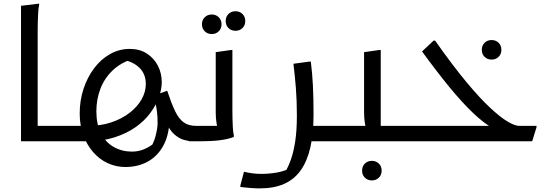

<svg xmlns="http://www.w3.org/2000/svg" viewBox="-20 -780 2994 1060"><path d="M158 0V-85H336V-20L316 0ZM96 -748 196 -760V-752Q192 -734 190.5 -707Q189 -680 188.5 -652Q188 -624 188 -604V0H96Z M1063 -85V-20L1043 0Q1022 0 994.5 -8Q967 -16 940.5 -40Q914 -64 895 -112L916 -114Q912 -28 879 29Q846 86 792.5 114Q739 142 673 142Q620 142 574 120.5Q528 99 493.5 59Q459 19 439.5 -35Q420 -89 420 -154Q420 -225 441 -289Q462 -353 499.5 -403Q537 -453 587.5 -481.5Q638 -510 697 -510Q751 -510 790.5 -484.5Q830 -459 851.5 -417.5Q873 -376 873 -326Q873 -288 857.5 -244Q842 -200 810 -156.5Q778 -113 728.5 -78Q679 -43 611.5 -21.5Q544 0 457 0H429H316V-60L336 -85H465Q536 -85 594.5 -104.5Q653 -124 696 -157.5Q739 -191 762 -232Q785 -273 785 -316Q785 -372 749 -406.5Q713 -441 654 -451L714 -455Q646 -434 601 -390.5Q556 -347 534 -289Q512 -231 512 -166Q512 -94 537.5 -44Q563 6 608 31.5Q653 57 709 57Q744 57 775 44Q806 31 830 11L802 50Q827 15 838 -26Q849 -67 850 -96Q851 -134 845.5 -172.5Q840 -211 829 -252L903 -279Q926 -210 946.5 -167Q967 -124 994 -104.5Q1021 -85 1063 -85Z M1023 0V-65L1043 -85H1217L1183 -64Q1179 -78 1175 -103.5Q1171 -129 1171 -160V-492L1255 -504H1263V-172Q1263 -152 1263.5 -126Q1264 -100 1265.5 -75Q1267 -50 1271 -32V-24Q1241 -12 1195.5 -6Q1150 0 1087 0ZM1280 -610Q1257 -610 1241.5 -625Q1226 -640 1226 -664Q1226 -688 1241.5 -703Q1257 -718 1280 -718Q1303 -718 1318.5 -703Q1334 -688 1334 -664Q1334 -640 1318.5 -625Q1303 -610 1280 -610ZM1149 -592Q1126 -592 1110.5 -607Q1095 -622 1095 -646Q1095 -670 1110.5 -685Q1126 -700 1149 -700Q1172 -700 1187.5 -685Q1203 -670 1203 -646Q1203 -622 1187.5 -607Q1172 -592 1149 -592Z M1685 0V-85H1863V-20L1843 0ZM1327 168Q1346 173 1370.5 176.5Q1395 180 1423 180Q1464 180 1506 173Q1548 166 1584 148L1553 172Q1572 141 1586.5 99.5Q1601 58 1610 -1Q1619 -60 1619 -144Q1619 -225 1613.5 -294Q1608 -363 1600 -428L1688 -440H1696Q1704 -376 1707.5 -308Q1711 -240 1711 -148Q1711 -43 1693.5 33.5Q1676 110 1640 160.5Q1604 211 1548 235.5Q1492 260 1415 260Q1389 260 1364 258Q1339 256 1323 254Q1307 252 1307 252V244Z M1863 -85H2036L2002 -64Q1998 -78 1994 -103.5Q1990 -129 1990 -160V-492L2074 -504H2082V-47L2044 -85H2230V-20L2210 0H1843V-65ZM1979 162Q1979 138 1994.5 123Q2010 108 2033 108Q2056 108 2071.5 123Q2087 138 2087 162Q2087 186 2071.5 201Q2056 216 2033 216Q2010 216 1994.5 201Q1979 186 1979 162Z M2210 0V-65L2230 -85H2725L2700 -73Q2652 -99 2591.5 -156.5Q2531 -214 2460.5 -300Q2390 -386 2310 -496L2374 -556H2382Q2477 -421 2552.5 -330Q2628 -239 2685.5 -185.5Q2743 -132 2783 -108.5Q2823 -85 2847 -85H2942V-77L2918 0ZM2694 -451Q2671 -451 2655.5 -466Q2640 -481 2640 -505Q2640 -529 2655.5 -544Q2671 -559 2694 -559Q2717 -559 2732.5 -544Q2748 -529 2748 -505Q2748 -481 2732.5 -466Q2717 -451 2694 -451Z"/></svg>

Font: Kufam
Style: Italic
Weight: 400
Italic angle: -11°
Designer: Artur Schmal
Foundry: Original Type
Version: Version 1.301; ttfautohint (v1.8.3)